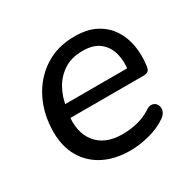

<svg xmlns="http://www.w3.org/2000/svg" viewBox="-117 -626 779 764"><g transform="rotate(-30 272.5 -243.5)"><path d="M277 9Q207 9 155.5 -17.5Q104 -44 76 -92.5Q48 -141 48 -207Q48 -287 80 -352.5Q112 -418 171 -457Q230 -496 310 -496Q368 -496 407 -475.5Q446 -455 469 -420.5Q492 -386 499.5 -342.5Q507 -299 501 -253Q499 -235 492 -229Q485 -223 470 -223H119L127 -281H445L427 -267Q434 -313 424 -349.5Q414 -386 386 -408Q358 -430 309 -430Q257 -430 222 -406.5Q187 -383 167.5 -347Q148 -311 142 -270L137 -245Q124 -162 163 -112.5Q202 -63 283 -63Q318 -63 351 -71Q384 -79 414 -98Q428 -108 439.5 -107Q451 -106 458 -99Q465 -92 467 -81.5Q469 -71 464 -59.5Q459 -48 446 -39Q412 -15 365.5 -3Q319 9 277 9Z"/></g></svg>

Font: Nunito Medium
Style: Italic
Weight: 500
Designer: Vernon Adams
Foundry: Vernon Adams
Version: Version 3.601